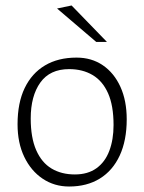

<svg xmlns="http://www.w3.org/2000/svg" viewBox="-20 -669 526 700"><path d="M232 11Q178 11 135.5 -17.5Q93 -46 68.5 -97Q44 -148 44 -216Q44 -294 70 -348Q96 -402 144 -430.5Q192 -459 259 -459Q314 -459 355 -431Q396 -403 419 -352.5Q442 -302 442 -234Q442 -157 416.5 -102Q391 -47 344 -18Q297 11 232 11ZM253 -33Q300 -33 331.5 -55.5Q363 -78 378.5 -119Q394 -160 394 -213Q394 -284 374 -329Q354 -374 317.5 -395.5Q281 -417 232 -417Q162 -417 127 -368Q92 -319 92 -237Q92 -167 112 -121.5Q132 -76 168 -54.5Q204 -33 253 -33ZM370 -516H331L188 -638L241 -649Z"/></svg>

Font: Ancizar Sans Thin
Style: Regular
Weight: 100
Designer: Cesar Puertas, Viviana Monsalve, Julian Moncada, Julian Prieto, Jose Castro, Mariel Hernandez, Felipe Aragon, Sara Alarc
Version: Version 8.100